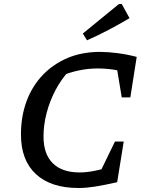

<svg xmlns="http://www.w3.org/2000/svg" viewBox="-20 -932 724 962"><path d="M374 10Q235 10 160 -59.5Q85 -129 85 -258Q85 -350 113.5 -426Q142 -502 195 -557Q248 -612 320 -642Q392 -672 481 -672Q519 -672 567 -666Q615 -660 665 -647L629 -564Q589 -577 549.5 -583Q510 -589 468 -589Q422 -589 374.5 -579Q327 -569 274 -547L326 -577Q286 -534 257.5 -479.5Q229 -425 213.5 -365.5Q198 -306 198 -248Q198 -160 244.5 -114Q291 -68 379 -68Q413 -68 454 -76Q495 -84 545 -101L567 -19Q500 -4 455.5 3Q411 10 374 10ZM456 -17 556 -223H600L567 -19ZM590 -444 556 -648 665 -647 633 -444ZM416 -730 395 -764 576 -912H590L629 -841Q577 -810 524.5 -782.5Q472 -755 416 -730Z"/></svg>

Font: Piazzolla Thin SemiBold
Style: Italic
Weight: 600
Italic angle: -11.3°
Version: Version 2.005